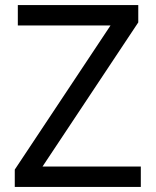

<svg xmlns="http://www.w3.org/2000/svg" viewBox="-20 -827 612 754"><path d="M533 -93H38V-161L414 -727H50V-807H523V-739L147 -173H533Z"/></svg>

Font: Noto Sans Telugu UI
Style: Regular
Weight: 400
Designer: Jelle Bosma - Monotype Design Team
Foundry: Monotype Imaging Inc.
Version: Version 2.005; ttfautohint (v1.8.4.7-5d5b)